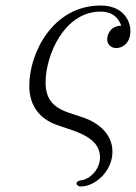

<svg xmlns="http://www.w3.org/2000/svg" viewBox="-20 -470 492 695"><path d="M86 -160C86 -80 131 -43 166 -26C221 1 342 13 342 100C342 136 316 171 282 181C273 183 257 184 257 194C257 199 263 205 273 205C324 205 387 150 387 79C387 11 330 -23 305 -35C236 -67 145 -63 145 -172C145 -269 212 -428 344 -428C389 -428 409 -404 419 -377C376 -376 368 -340 368 -328C368 -310 381 -296 401 -296C421 -296 452 -311 452 -358C452 -396 425 -450 344 -450C172 -450 86 -279 86 -160Z"/></svg>

Font: CMU Serif
Style: Italic
Weight: 500
Italic angle: -14.04°
Version: Version 0.7.0